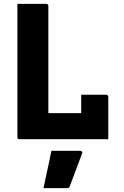

<svg xmlns="http://www.w3.org/2000/svg" viewBox="-20 -720 640 993"><path d="M81 0Q78 0 76 -0.5Q74 -1 72.5 -2.5Q71 -4 70.5 -6Q70 -8 70 -11Q70 -87 70 -163Q70 -239 70 -315.5Q70 -392 70 -468Q70 -544 70 -620Q70 -640 70 -660Q70 -680 70 -700Q108 -700 145 -700Q182 -700 219 -700Q223 -700 225 -698.5Q227 -697 228.5 -695Q230 -693 230 -689Q230 -621 230 -551.5Q230 -482 230 -412Q230 -342 230 -272.5Q230 -203 230 -135H419Q449 -135 469.5 -128Q490 -121 503.5 -105Q517 -89 525.5 -63.5Q534 -38 540 0ZM400 -230Q423 -230 444 -230Q465 -230 485.5 -230Q506 -230 529 -230Q533 -230 535 -228.5Q537 -227 538.5 -225Q540 -223 540 -219Q540 -200 540 -171Q540 -142 540 -109.5Q540 -77 540 -48Q540 -19 540 0Q487 -5 456 -21Q425 -37 412.5 -62.5Q400 -88 400 -121Q400 -134 400 -155.5Q400 -177 400 -198Q400 -219 400 -230ZM246 60Q271 60 295.5 60Q320 60 345 60Q370 60 394 60Q400 60 403.5 63.5Q407 67 405 73Q394 102 383.5 129.5Q373 157 363 184.5Q353 212 341 243Q340 247 336.5 250Q333 253 326 253Q304 253 272.5 253Q241 253 205 253Q212 220 219 187Q226 154 233 122Q240 90 246 60Z"/></svg>

Font: Recursive Monospace ExtraBold
Style: Regular
Weight: 800
Version: Version 1.047